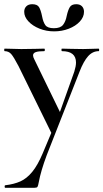

<svg xmlns="http://www.w3.org/2000/svg" viewBox="-31 -617 491 912"><path d="M224 -13 222 33 57 -303Q34 -347 22 -360.5Q10 -374 -9 -374Q-11 -374 -11 -380Q-11 -386 -9 -386Q17 -386 31 -385L70 -384L138 -385Q153 -386 179 -386Q182 -386 182 -380Q182 -374 179 -374Q152 -374 139 -369.5Q126 -365 126 -354Q126 -346 132 -335L262 -68L229 -16L322 -277Q330 -303 330 -320Q330 -374 263 -374Q261 -374 261 -380Q261 -386 263 -386Q290 -386 304 -385L364 -384L403 -385Q414 -386 438 -386Q440 -386 440 -380Q440 -374 438 -374Q409 -374 387.5 -350Q366 -326 347 -277L191 120Q163 195 153 249Q150 266 147 270.5Q144 275 133 275H-6Q-9 275 -9 269Q-9 263 -6 263Q36 258 66 244.5Q96 231 122 199.5Q148 168 172 111ZM286 -542Q292 -569 300.5 -583Q309 -597 331 -597Q349 -597 358.5 -587Q368 -577 368 -561Q368 -536 348 -514.5Q328 -493 295.5 -480.5Q263 -468 226 -468Q189 -468 156.5 -481Q124 -494 104 -515.5Q84 -537 84 -561Q84 -577 94 -587Q104 -597 122 -597Q146 -597 154.5 -583Q163 -569 169 -539Q174 -512 184.5 -497.5Q195 -483 225 -483Q256 -483 268.5 -499Q281 -515 286 -542Z"/></svg>

Font: Cormorant Garamond SemiBold
Style: Regular
Weight: 600
Designer: Christian Thalmann (Catharsis Fonts)
Foundry: Catharsis Fonts
Version: Version 4.000